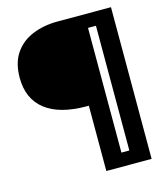

<svg xmlns="http://www.w3.org/2000/svg" viewBox="-118 -750 845 983"><g transform="rotate(-15 304.5 -258.0)"><path d="M323 144V-202H312Q168 -202 93 -261Q18 -320 18 -431Q18 -510 52.5 -560.5Q87 -611 146.5 -635.5Q206 -660 280 -660H563V144ZM422 73H464V-588H422Z"/></g></svg>

Font: Bricolage Grotesque 96pt SemiBold
Style: Regular
Weight: 600
Designer: Mathieu Triay
Foundry: Atelier Triay
Version: Version 1.001; ttfautohint (v1.8.4.7-5d5b);gftools[0.9.33.de